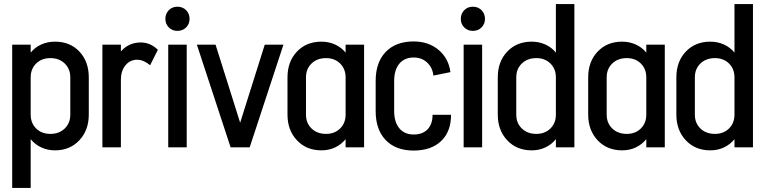

<svg xmlns="http://www.w3.org/2000/svg" viewBox="-20 -725 3767 945"><path d="M417 -344V-161Q417 -84 370.5 -34.5Q324 15 251 15Q214 15 183 0.5Q152 -14 131 -40V200H40V-505H131V-466Q152 -492 183 -506Q214 -520 251 -520Q325 -520 371 -471Q417 -422 417 -344ZM326 -161V-344Q326 -386 298.5 -412.5Q271 -439 228 -439Q185 -439 158 -412.5Q131 -386 131 -344V-161Q131 -119 158 -92.5Q185 -66 228 -66Q271 -66 298.5 -92.5Q326 -119 326 -161Z M757 -480 719 -404Q686 -431 655 -431Q620 -431 597.5 -403.5Q575 -376 575 -333V0H484V-505H575V-472Q614 -516 673 -516Q720 -516 757 -480Z M899 0H808V-505H899ZM794 -632Q794 -658 811 -675Q828 -692 853 -692Q879 -692 896 -675Q913 -658 913 -632Q913 -607 896 -590Q879 -573 853 -573Q828 -573 811 -590Q794 -607 794 -632Z M1162 -121 1283 -505H1375L1209 0H1115L949 -505H1041Z M1681 -505H1772V0H1681V-40Q1660 -14 1629.5 0.5Q1599 15 1562 15Q1488 15 1441.5 -34.5Q1395 -84 1395 -161V-344Q1395 -422 1441.5 -471Q1488 -520 1562 -520Q1598 -520 1629 -506Q1660 -492 1681 -466ZM1681 -161V-344Q1681 -386 1654 -412.5Q1627 -439 1585 -439Q1541 -439 1513.5 -412.5Q1486 -386 1486 -344V-161Q1486 -119 1513.5 -92.5Q1541 -66 1585 -66Q1627 -66 1654 -92.5Q1681 -119 1681 -161Z M2200 -160Q2200 -77 2151 -30.5Q2102 16 2016 16Q1928 16 1878.5 -35.5Q1829 -87 1829 -178V-327Q1829 -418 1878.5 -469.5Q1928 -521 2016 -521Q2089 -521 2138.5 -479.5Q2188 -438 2197 -370L2113 -353Q2109 -392 2082.5 -417Q2056 -442 2016 -442Q1971 -442 1945.5 -411.5Q1920 -381 1920 -326V-179Q1920 -124 1945.5 -93.5Q1971 -63 2016 -63Q2060 -63 2084.5 -88.5Q2109 -114 2109 -160Z M2353 0H2262V-505H2353ZM2248 -632Q2248 -658 2265 -675Q2282 -692 2307 -692Q2333 -692 2350 -675Q2367 -658 2367 -632Q2367 -607 2350 -590Q2333 -573 2307 -573Q2282 -573 2265 -590Q2248 -607 2248 -632Z M2807 -705V0H2716V-40Q2695 -14 2664.5 0.5Q2634 15 2597 15Q2523 15 2476.5 -34.5Q2430 -84 2430 -161V-344Q2430 -422 2476.5 -471Q2523 -520 2597 -520Q2633 -520 2664 -506Q2695 -492 2716 -466V-705ZM2716 -161V-344Q2716 -386 2689 -412.5Q2662 -439 2620 -439Q2576 -439 2548.5 -412.5Q2521 -386 2521 -344V-161Q2521 -119 2548.5 -92.5Q2576 -66 2620 -66Q2662 -66 2689 -92.5Q2716 -119 2716 -161Z M3161 -505H3252V0H3161V-40Q3140 -14 3109.5 0.5Q3079 15 3042 15Q2968 15 2921.5 -34.5Q2875 -84 2875 -161V-344Q2875 -422 2921.5 -471Q2968 -520 3042 -520Q3078 -520 3109 -506Q3140 -492 3161 -466ZM3161 -161V-344Q3161 -386 3134 -412.5Q3107 -439 3065 -439Q3021 -439 2993.5 -412.5Q2966 -386 2966 -344V-161Q2966 -119 2993.5 -92.5Q3021 -66 3065 -66Q3107 -66 3134 -92.5Q3161 -119 3161 -161Z M3686 -705V0H3595V-40Q3574 -14 3543.5 0.5Q3513 15 3476 15Q3402 15 3355.5 -34.5Q3309 -84 3309 -161V-344Q3309 -422 3355.5 -471Q3402 -520 3476 -520Q3512 -520 3543 -506Q3574 -492 3595 -466V-705ZM3595 -161V-344Q3595 -386 3568 -412.5Q3541 -439 3499 -439Q3455 -439 3427.5 -412.5Q3400 -386 3400 -344V-161Q3400 -119 3427.5 -92.5Q3455 -66 3499 -66Q3541 -66 3568 -92.5Q3595 -119 3595 -161Z"/></svg>

Font: Akshar
Style: Regular
Weight: 400
Designer: Tall Chai
Foundry: Tall Chai
Version: Version 1.000